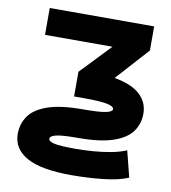

<svg xmlns="http://www.w3.org/2000/svg" viewBox="-82 -579 785 880"><g transform="rotate(10 310.0 -139.5)"><path d="M308.6 56.2Q235.4 56.2 208 63Q180.7 69.8 180.7 82.5Q180.7 95.2 208 101.3Q235.4 107.4 308.6 107.4Q344.2 107.4 387.2 104.2Q430.2 101.1 470.9 93.5Q511.7 85.9 541.5 72.8L572.3 194.8Q529.3 213.4 458.7 221.4Q388.2 229.5 308.6 229.5Q166.5 229.5 100.3 191.9Q34.2 154.3 34.2 85.4Q34.2 39.6 59.1 2.9Q84 -33.7 143.8 -55.2Q203.6 -76.7 308.6 -76.7Q381.3 -76.7 413.1 -82.8Q444.8 -88.9 444.8 -101.6Q444.8 -114.3 413.1 -121.1Q381.3 -127.9 308.6 -127.9H258.8V-242.7L392.6 -382.8H78.6V-507.8H564.5V-395.5L427.2 -243.7Q508.8 -229 547.1 -193.1Q585.4 -157.2 585.4 -104.5Q585.4 -58.6 559.8 -22.2Q534.2 14.2 473.6 35.2Q413.1 56.2 308.6 56.2Z"/></g></svg>

Font: Giphurs
Style: Bold
Weight: 700
Version: Version 0.920; ttfautohint (v1.8.4.7-5d5b)